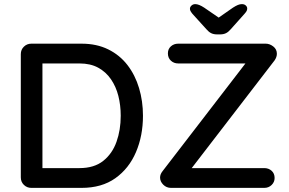

<svg xmlns="http://www.w3.org/2000/svg" viewBox="-20 -912 1403 932"><path d="M376 -700Q449 -700 505 -672.5Q561 -645 598.5 -596.5Q636 -548 655 -484.5Q674 -421 674 -350Q674 -253 640 -173.5Q606 -94 540 -47Q474 0 376 0H132Q111 0 96 -14.5Q81 -29 81 -51V-649Q81 -671 96 -685.5Q111 -700 132 -700ZM366 -96Q437 -96 481 -131Q525 -166 545.5 -223.5Q566 -281 566 -350Q566 -401 554.5 -446.5Q543 -492 518.5 -527.5Q494 -563 456.5 -583.5Q419 -604 366 -604H177L186 -613V-86L180 -96ZM1270 -700Q1289 -700 1306.5 -686.5Q1324 -673 1324 -651Q1324 -635 1313 -619L906 -90L897 -96H1263Q1284 -96 1298.5 -83Q1313 -70 1313 -48Q1313 -28 1298.5 -14Q1284 0 1263 0H810Q788 0 772.5 -15.5Q757 -31 757 -50Q757 -66 769 -81L1176 -610L1184 -604H845Q824 -604 809.5 -617.5Q795 -631 795 -653Q795 -674 809.5 -687Q824 -700 845 -700ZM1025 -815 1111 -875Q1125 -884 1135 -888Q1145 -892 1154 -892Q1166 -892 1173 -885.5Q1180 -879 1180 -871Q1180 -865 1177.5 -859.5Q1175 -854 1167 -845L1100 -770Q1089 -757 1077 -751Q1065 -745 1048 -745H1034Q1017 -745 1005 -751Q993 -757 982 -770L914 -845Q907 -854 904.5 -859Q902 -864 902 -870Q902 -878 909.5 -885Q917 -892 928 -892Q945 -892 971 -875L1057 -816Z"/></svg>

Font: Quicksand Light SemiBold
Style: Regular
Weight: 600
Version: Version 3.006